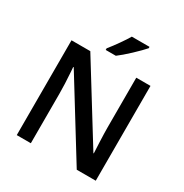

<svg xmlns="http://www.w3.org/2000/svg" viewBox="-208 -1092 1198 1252"><g transform="rotate(30 391.5 -465.5)"><path d="M689 -713.9V0H545.9L194.8 -568.8H190.9L193.4 -537.1Q200.2 -442.9 200.2 -371.1V0H94.2V-713.9H235.8L585.9 -147.9H588.9Q587.4 -168.5 585 -229.5Q582 -300.8 582 -339.8V-713.9ZM395 -771H318.8V-783.2Q346.7 -817.4 376 -859.4Q405.8 -901.4 422.9 -931.2H556.2V-920.9Q532.7 -893.6 480 -843.8Q428.2 -795.4 395 -771Z"/></g></svg>

Font: Open Sans
Style: SemiBold
Weight: 600
Foundry: Ascender Corporation
Version: Version 1.10